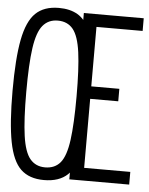

<svg xmlns="http://www.w3.org/2000/svg" viewBox="-57 -860 713 920"><g transform="rotate(5 300.0 -400.0)"><path d="M189 14Q118 14 77.5 -24.5Q37 -63 19.5 -153.5Q2 -244 2 -399Q2 -555 19.5 -645.5Q37 -736 77.5 -775Q118 -814 189 -814Q243 -814 279.5 -792.5Q316 -771 337 -722.5Q358 -674 367 -594Q376 -514 376 -396Q376 -242 359.5 -152.5Q343 -63 302.5 -24.5Q262 14 189 14ZM189 -47Q236 -47 262.5 -79Q289 -111 299.5 -188.5Q310 -266 310 -399Q310 -533 299.5 -610.5Q289 -688 262.5 -720.5Q236 -753 189 -753Q144 -753 117 -720.5Q90 -688 79 -610.5Q68 -533 68 -399Q68 -266 79 -188.5Q90 -111 117 -79Q144 -47 189 -47ZM310 0V-800H598V-739H337L376 -780V-413L337 -453H511V-393H337L376 -433V-20L337 -61H598V0Z"/></g></svg>

Font: Victor Mono Light
Style: Regular
Weight: 300
Monospace: yes
Designer: Rune Bjørnerås
Version: Version 1.561;gftools[0.9.30]